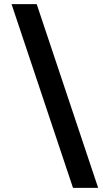

<svg xmlns="http://www.w3.org/2000/svg" viewBox="-20 -760 500 931"><path d="M334 151 36 -740H158L456 151Z"/></svg>

Font: IBM Plex Sans Devanagari
Style: Bold
Weight: 700
Designer: Mike Abbink, Paul van der Laan, Pieter van Rosmalen, Erin McLaughlin
Foundry: Bold Monday
Version: Version 1.1